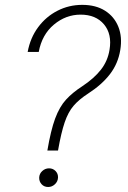

<svg xmlns="http://www.w3.org/2000/svg" viewBox="-20 -757 523 782"><path d="M172.9 -143.8Q186.8 -225.9 204.5 -274Q222.3 -322.1 248.9 -351.2Q275.6 -380.3 315.3 -405.9Q363.6 -437.9 391.3 -473.5Q419 -509.2 426.1 -554.3Q436.8 -617.9 403.6 -657.7Q370.4 -697.4 308.2 -697.4Q248.2 -697.4 199.6 -656.8Q150.9 -616.1 137.8 -545.5H92.7Q103.3 -603 135.3 -646.1Q167.3 -689.3 214 -713.2Q260.7 -737.2 315 -737.2Q370 -737.2 407.7 -713.4Q445.3 -689.6 462 -648.1Q478.7 -606.5 469.8 -552.9Q460.9 -498.2 428.1 -455.3Q395.2 -412.3 339.1 -376.1Q302.2 -352.3 279.8 -326.3Q257.5 -300.4 243.3 -258.3Q229 -216.3 216.3 -143.8ZM176.1 4.6Q159.8 4.6 149.5 -6.6Q139.2 -17.8 139.6 -33.7Q140.3 -49.7 152.2 -60.5Q164.1 -71.4 179.7 -71.4Q195.7 -71.4 206.3 -60.4Q217 -49.4 216.3 -33.7Q215.6 -17.8 203.7 -6.6Q191.8 4.6 176.1 4.6Z"/></svg>

Font: Inter UI Extra Light
Style: Italic
Weight: 200
Italic angle: -9.39999°
Designer: Rasmus Andersson
Foundry: rsms
Version: 3.2;8d6f07862